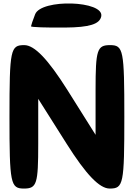

<svg xmlns="http://www.w3.org/2000/svg" viewBox="-20 -1145 779 1115"><path d="M35 -467C35 -79 41 -50 119 -50C194 -50 202 -77 202 -310V-571L367 -310C480 -131 558 -50 617 -50C697 -50 702 -75 702 -467C702 -855 697 -883 619 -883C544 -883 535 -856 535 -623V-362L371 -623C258 -802 180 -883 121 -883C41 -883 35 -859 35 -467ZM184 -1062C171 -1029 160 -996 160 -992C160 -987 250 -984 358 -985C500 -986 559 -1005 568 -1050C586 -1142 219 -1153 184 -1062Z"/></svg>

Font: Hussar Skorodowane
Style: Bold
Weight: 700
Foundry: Cannot Into Space Fonts
Version: Version 0.892